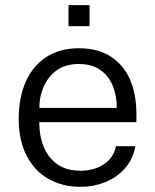

<svg xmlns="http://www.w3.org/2000/svg" viewBox="-20 -714 602 744"><path d="M132 -240.5Q132 -188.5 149 -146Q166 -103.5 201.5 -78Q237 -52.5 291.5 -52.5Q344 -52.5 382 -77.2Q420 -102 429.5 -147.5H504.5Q495 -95.5 463.2 -60.5Q431.5 -25.5 386.8 -7.8Q342 10 292.5 10Q221.5 10 167.2 -21.2Q113 -52.5 82.8 -111.5Q52.5 -170.5 52.5 -253.5Q52.5 -336 80 -397.8Q107.5 -459.5 159.8 -493.2Q212 -527 286 -527Q357.5 -527 407 -496.2Q456.5 -465.5 482.5 -408.5Q508.5 -351.5 508.5 -272.5V-240.5ZM132.5 -296H432.5Q432.5 -344 416.5 -382.5Q400.5 -421 368 -443.5Q335.5 -466 285.5 -466Q232.5 -466 198.8 -440.8Q165 -415.5 148.5 -376.5Q132 -337.5 132.5 -296ZM245.5 -612.5V-694H327V-612.5Z"/></svg>

Font: Public Sans Light
Style: Regular
Weight: 300
Designer: The Public Sans Project Authors: Dan O. Williams and USWDS (Libre Franklin designed by Pablo Impallari and Rodrigo Fuenz
Version: Version 1.007